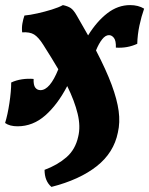

<svg xmlns="http://www.w3.org/2000/svg" viewBox="-44 -487 586 754"><path d="M25 9Q-6 9 -24 -4Q-14 -36 -7 -82.5Q0 -129 0 -163Q19 -172 42 -175.5Q65 -179 88 -177Q87 -153 94.5 -143Q102 -133 115 -133Q152 -133 185 -215Q172 -237 157 -261.5Q142 -286 126 -311Q107 -341 90 -351.5Q73 -362 43 -360Q41 -378 44 -395Q47 -412 52 -426Q74 -428 103 -434.5Q132 -441 159.5 -449.5Q187 -458 203 -467Q222 -463 233.5 -455.5Q245 -448 258 -425Q282 -383 302 -348Q336 -403 377.5 -435Q419 -467 467 -467Q499 -467 522 -453Q511 -422 503.5 -386.5Q496 -351 495 -315Q456 -297 411 -300Q412 -327 403.5 -338Q395 -349 384 -349Q370 -349 357 -332.5Q344 -316 333 -289Q373 -212 394.5 -154Q416 -96 422 -51Q428 -6 419 33Q403 113 335.5 166Q268 219 158 247Q131 224 131 180Q182 161 217 130.5Q252 100 263 50Q273 10 261 -40Q249 -90 220 -149Q182 -76 133.5 -33.5Q85 9 25 9Z"/></svg>

Font: Vollkorn ExtraBold
Style: Italic
Weight: 800
Italic angle: -11°
Designer: Friedrich Althausen
Foundry: Friedrich Althausen
Version: Version 5.000; ttfautohint (v1.8.3)